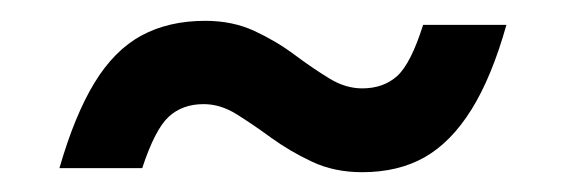

<svg xmlns="http://www.w3.org/2000/svg" viewBox="-20 -320 556 189"><path d="M478.5 -295.5Q464 -244 444 -212Q424 -180 398 -165.2Q372 -150.5 336.5 -150.5Q309 -150.5 287.2 -160.8Q265.5 -171 247.2 -184.2Q229 -197.5 213 -207.5Q197 -217.5 180.5 -217.5Q159.5 -217.5 146 -205Q132.5 -192.5 120 -154.5H38.5Q53.5 -206.5 73 -238.5Q92.5 -270.5 119.2 -285Q146 -299.5 182 -299.5Q209 -299.5 230.5 -289.5Q252 -279.5 269.8 -266.2Q287.5 -253 303.8 -243Q320 -233 336.5 -233Q357.5 -233 371 -245.2Q384.5 -257.5 396.5 -295.5Z"/></svg>

Font: Newsreader 16pt 16pt ExtraBold
Style: Italic
Weight: 800
Italic angle: -17°
Version: Version 1.003